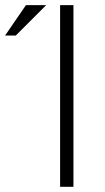

<svg xmlns="http://www.w3.org/2000/svg" viewBox="-44 -718 405 738"><path d="M55.7 -698.2H133.3L16.6 -581.5H-24.4ZM238.3 -698.2V0H187V-698.2Z"/></svg>

Font: Sansation Light
Style: Light
Weight: 300
Designer: Bernd Montag
Version: Version 1.301